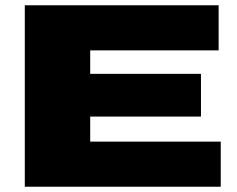

<svg xmlns="http://www.w3.org/2000/svg" viewBox="-20 -708 900 728"><path d="M74 0V-688H809V-517H322V-428H742V-266H322V-171H817V0Z"/></svg>

Font: Archivo Expanded Black
Style: Regular
Weight: 900
Width: 7
Designer: Hector Gatti
Foundry: Omnibus-Type
Version: Version 2.001